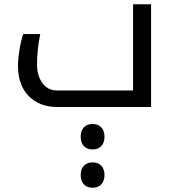

<svg xmlns="http://www.w3.org/2000/svg" viewBox="-20 -505 818 906"><path d="M252 0Q165.5 0 115.2 -52Q64.9 -104 64.9 -193.8Q64.9 -227.1 72 -270.5Q79.1 -314 89.8 -344.2H169.9Q154.8 -272 154.8 -201.2Q154.8 -146.5 180.7 -112.3Q206.5 -78.1 249 -78.1H607.9V-484.9H692.9V0ZM417 380.9Q391.1 380.9 376 365.2Q360.8 349.6 360.8 320.8Q360.8 292.5 376 276.9Q391.1 261.2 417 261.2Q443.4 261.2 458.3 277.3Q473.1 293.5 473.1 320.8Q473.1 348.1 458.5 364.5Q443.8 380.9 417 380.9ZM417 200.2Q391.1 200.2 376 184.6Q360.8 168.9 360.8 140.1Q360.8 111.3 375.7 95.7Q390.6 80.1 417 80.1Q443.8 80.1 458.5 96.4Q473.1 112.8 473.1 140.1Q473.1 167.5 458.5 183.8Q443.8 200.2 417 200.2Z"/></svg>

Font: Noto Kufi Arabic
Style: Regular
Weight: 400
Designer: Monotype Design team
Foundry: Monotype Imaging Inc.
Version: Version 1.02